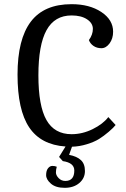

<svg xmlns="http://www.w3.org/2000/svg" viewBox="-20 -696 602 920"><path d="M323 -676Q409 -676 465.5 -638.5Q522 -601 522 -544Q522 -511 505 -488Q488 -465 466 -465Q444 -465 428 -476Q412 -487 406 -504Q425 -530 425 -557.5Q425 -585 397 -603.5Q369 -622 323 -622Q242 -622 203 -551.5Q164 -481 164 -335Q164 -189 202.5 -121Q241 -53 323 -53Q375 -53 424.5 -77.5Q474 -102 499 -135L534 -97Q525 -85 501 -64.5Q477 -44 454.5 -30Q432 -16 396.5 -5Q361 6 325 7L311 46Q348 53 367.5 71Q387 89 387 123.5Q387 158 360 181Q333 204 290 204Q247 204 224 184Q201 164 201 143Q201 122 210 110.5Q219 99 231 99Q243 99 252 103Q248 117 248 130.5Q248 144 261 157.5Q274 171 293 171Q336 171 336 121Q336 84 281 76L263 56L294 6Q176 -2 120 -85.5Q64 -169 64 -338.5Q64 -508 127.5 -592Q191 -676 323 -676Z"/></svg>

Font: Caladea
Style: Regular
Weight: 400
Designer: Carolina Giovagnoli and Andres Torresi
Foundry: Carolina Giovagnoli and Andres Torresi
Version: Version 1.002